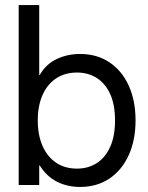

<svg xmlns="http://www.w3.org/2000/svg" viewBox="-20 -739 593 767"><path d="M299.8 7.8Q249.5 7.8 208 -12.9Q166.5 -33.7 138.7 -78.1H136.7V0H54.7V-718.8H136.7V-439.5H138.7Q163.6 -482.9 206.5 -503.2Q249.5 -523.4 299.8 -523.4Q367.2 -523.4 417 -490.2Q466.8 -457 494.1 -397.2Q521.5 -337.4 521.5 -257.8Q521.5 -178.7 494.1 -118.9Q466.8 -59.1 417 -25.6Q367.2 7.8 299.8 7.8ZM287.1 -65.4Q332 -65.4 366.2 -87.2Q400.4 -108.9 419.9 -151.9Q439.5 -194.8 439.5 -257.8Q439.5 -321.3 419.9 -363.8Q400.4 -406.2 366.2 -427.7Q332 -449.2 287.1 -449.2Q239.3 -449.2 204.1 -425.8Q168.9 -402.3 149.9 -359.4Q130.9 -316.4 130.9 -257.8Q130.9 -199.7 149.9 -156.2Q168.9 -112.8 204.1 -89.1Q239.3 -65.4 287.1 -65.4Z"/></svg>

Font: Inter Display V
Style: Regular
Weight: 400
Designer: Rasmus Andersson
Foundry: rsms
Version: Version 3.015;git-src